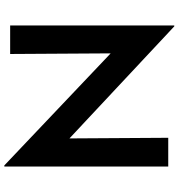

<svg xmlns="http://www.w3.org/2000/svg" viewBox="11 -810 827 889"><g transform="rotate(-90 424.5 -365.5)"><path d="M747 28 189 -494 228 -474 231 0H98V-759H103L651 -239L622 -250L619 -732H751V28Z"/></g></svg>

Font: Reem Kufi Fun SemiBold
Style: Regular
Weight: 600
Designer: Khaled Hosny
Version: Version 1.005